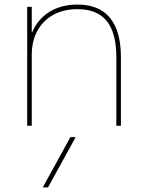

<svg xmlns="http://www.w3.org/2000/svg" viewBox="-20 -550 628 840"><path d="M190 270H167L288 50H311ZM99 0V-520H119V-409H121Q144 -465 195.5 -497.5Q247 -530 319 -530Q414 -530 461.5 -471.5Q509 -413 509 -300V0H489V-300Q489 -406 447 -458Q405 -510 319 -510Q259 -510 214 -485.5Q169 -461 144 -416Q119 -371 119 -310V0Z"/></svg>

Font: M PLUS 2 Thin
Style: Regular
Weight: 100
Designer: Coji Morishita
Foundry: UNDERFOREST DESIGN
Version: Version 1.001